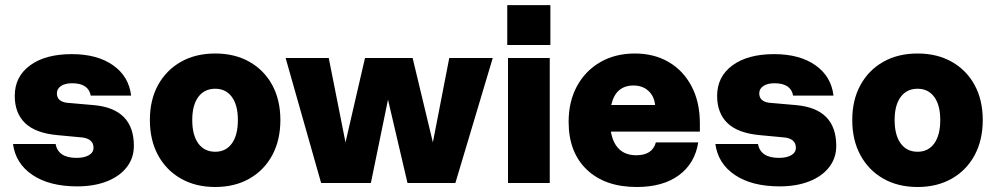

<svg xmlns="http://www.w3.org/2000/svg" viewBox="-20 -732 3984 768"><path d="M310 -182 209.5 -191.5Q122 -199.5 80.5 -239.5Q39 -279.5 39 -348.5Q39 -425.5 100.2 -470.5Q161.5 -515.5 267 -515.5Q369 -515.5 432.2 -471Q495.5 -426.5 504.5 -349.5H343Q334 -399 268.5 -399Q240.5 -399 224 -388Q207.5 -377 207.5 -358.5Q207.5 -326.5 247 -321L355.5 -311.5Q515.5 -297 515.5 -148.5Q515.5 -100 487.2 -63.5Q459 -27 408 -6.8Q357 13.5 289 13.5Q178 13.5 110.2 -32Q42.5 -77.5 32 -156H202.5Q212.5 -100.5 286.5 -100.5Q317 -100.5 335.5 -111.2Q354 -122 354 -141Q354 -176 310 -182Z M579.5 -252Q579.5 -332 612.2 -391.8Q645 -451.5 703.8 -484.8Q762.5 -518 841 -518Q919 -518 977.8 -484.8Q1036.5 -451.5 1069 -391.8Q1101.5 -332 1101.5 -252Q1101.5 -171.5 1069 -111.2Q1036.5 -51 977.8 -17.5Q919 16 841 16Q762.5 16 703.8 -17.5Q645 -51 612.2 -111.2Q579.5 -171.5 579.5 -252ZM931.5 -252Q931.5 -311.5 907.5 -344.2Q883.5 -377 841 -377Q797.5 -377 773.2 -344.2Q749 -311.5 749 -252Q749 -191.5 773.2 -158.2Q797.5 -125 841 -125Q883.5 -125 907.5 -158.2Q931.5 -191.5 931.5 -252Z M1122.5 -500H1295L1362 -162.5L1440 -500H1630.5L1711.5 -162.5L1777 -500H1951L1801.5 0H1610L1532 -333.5L1463.5 0H1264.5Z M2009 -711.5H2181.5V-552H2009ZM2012 -500H2179V0H2012Z M2254.5 -244.5Q2254.5 -326 2288 -387.5Q2321.5 -449 2381.2 -483.5Q2441 -518 2519.5 -518Q2596 -518 2654.5 -484Q2713 -450 2746.2 -387Q2779.5 -324 2779.5 -238V-205.5H2423.5Q2440.5 -111 2525.5 -111Q2589.5 -111 2603.5 -162.5H2773Q2759.5 -78 2695.5 -31Q2631.5 16 2527 16Q2400 16 2327.2 -53.5Q2254.5 -123 2254.5 -244.5ZM2514 -390Q2442.5 -390 2425 -312H2600.5Q2596.5 -348 2573.2 -369Q2550 -390 2514 -390Z M3119.5 -182 3019 -191.5Q2931.5 -199.5 2890 -239.5Q2848.5 -279.5 2848.5 -348.5Q2848.5 -425.5 2909.8 -470.5Q2971 -515.5 3076.5 -515.5Q3178.5 -515.5 3241.8 -471Q3305 -426.5 3314 -349.5H3152.5Q3143.5 -399 3078 -399Q3050 -399 3033.5 -388Q3017 -377 3017 -358.5Q3017 -326.5 3056.5 -321L3165 -311.5Q3325 -297 3325 -148.5Q3325 -100 3296.8 -63.5Q3268.5 -27 3217.5 -6.8Q3166.5 13.5 3098.5 13.5Q2987.5 13.5 2919.8 -32Q2852 -77.5 2841.5 -156H3012Q3022 -100.5 3096 -100.5Q3126.5 -100.5 3145 -111.2Q3163.5 -122 3163.5 -141Q3163.5 -176 3119.5 -182Z M3389 -252Q3389 -332 3421.8 -391.8Q3454.5 -451.5 3513.2 -484.8Q3572 -518 3650.5 -518Q3728.5 -518 3787.2 -484.8Q3846 -451.5 3878.5 -391.8Q3911 -332 3911 -252Q3911 -171.5 3878.5 -111.2Q3846 -51 3787.2 -17.5Q3728.5 16 3650.5 16Q3572 16 3513.2 -17.5Q3454.5 -51 3421.8 -111.2Q3389 -171.5 3389 -252ZM3741 -252Q3741 -311.5 3717 -344.2Q3693 -377 3650.5 -377Q3607 -377 3582.8 -344.2Q3558.5 -311.5 3558.5 -252Q3558.5 -191.5 3582.8 -158.2Q3607 -125 3650.5 -125Q3693 -125 3717 -158.2Q3741 -191.5 3741 -252Z"/></svg>

Font: Overused Grotesk ExtraBold
Style: Regular
Weight: 800
Version: Version 0.004